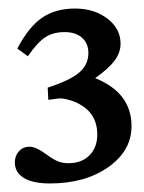

<svg xmlns="http://www.w3.org/2000/svg" viewBox="-20 -696 340 454"><path d="M94.2 -460 92.8 -488.8Q145.5 -505.9 167.2 -524.4Q189 -543 189 -570.8Q189 -593.3 174.1 -606.7Q159.2 -620.1 132.8 -620.1Q106 -620.1 87.4 -608.2Q68.8 -596.2 45.9 -563L21 -581.1Q47.4 -631.8 79.1 -653.8Q110.8 -675.8 157.2 -675.8Q203.1 -675.8 234.1 -651.9Q265.1 -627.9 265.1 -592.8Q265.1 -571.8 251.2 -553Q237.3 -534.2 205.1 -511.2Q291 -476.6 291 -397.9Q291 -339.4 236.1 -300.8Q181.2 -262.2 98.1 -262.2Q58.1 -262.2 36.6 -275.1Q15.1 -288.1 15.1 -312Q15.1 -327.6 24.9 -338.4Q34.7 -349.1 49.8 -349.1Q65.4 -349.1 90.8 -330.1Q106.9 -318.4 117.7 -314.2Q128.4 -310.1 142.1 -310.1Q172.9 -310.1 191.4 -328.6Q210 -347.2 210 -377.9Q210 -426.3 168.9 -449.2Q157.2 -456.1 141.6 -460.2Q126 -464.4 117.2 -462.9Z"/></svg>

Font: Accordance
Style: Regular
Weight: 400
Version: Version 1.1 (build May 11, 2018) Miklal Software Solutions, 